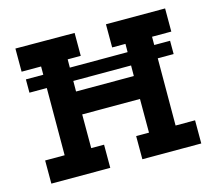

<svg xmlns="http://www.w3.org/2000/svg" viewBox="-88 -699 913 809"><g transform="rotate(-15 368.5 -294.5)"><path d="M51 -452H680V-394H51ZM42 -589 300 -588V-488H243L242 -348H494L495 -488H437V-589H695V-488H611L610 -101H695V0H438V-101H494V-248H242V-101H298V0H41V-101H126L127 -488H42Z"/></g></svg>

Font: Podkova
Style: Bold
Weight: 700
Designer: Ilya Yudin
Foundry: Cyreal (www.cyreal.org)
Version: Version 2.102; ttfautohint (v1.8.1.43-b0c9)